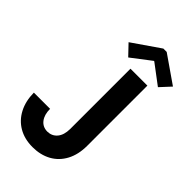

<svg xmlns="http://www.w3.org/2000/svg" viewBox="-281 -1025 1120 1120"><g transform="rotate(45 279.0 -465.0)"><path d="M8.8 -222.7H142.6Q142.6 -174.3 164.6 -146Q186.5 -117.7 224.6 -117.2Q262.2 -117.7 285.2 -145Q308.1 -172.4 308.6 -221.7V-719.7H448.2V-223.6Q448.2 -151.4 420.4 -99.1Q392.6 -46.9 342.8 -19.5Q293 7.8 227.5 7.8Q161.6 7.8 112.5 -20.8Q63.5 -49.3 36.4 -101.6Q9.3 -153.8 8.8 -222.7ZM191.4 -821.3 361.3 -938.5H388.7L557.6 -821.3L498 -756.8L376 -848.6H373L252.9 -756.8Z"/></g></svg>

Font: Reddit Sans Vanilla
Style: Bold
Weight: 700
Designer: Stephen Hutchings
Foundry: Reddit
Version: Version 1.013